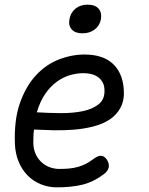

<svg xmlns="http://www.w3.org/2000/svg" viewBox="-20 -794 640 824"><path d="M438 -110Q450 -92 446.5 -75.5Q443 -59 425 -46Q381 -13 334 -1.5Q287 10 225 10Q187 10 154.5 -3.5Q122 -17 98 -41.5Q74 -66 60 -100Q46 -134 44 -175Q40 -279 65.5 -351.5Q91 -424 134 -470.5Q177 -517 232 -538.5Q287 -560 343 -560Q420 -560 462.5 -522Q505 -484 511 -414Q515 -367 498.5 -334.5Q482 -302 452 -282Q422 -262 381.5 -251.5Q341 -241 297 -237.5Q253 -234 208.5 -235Q164 -236 126 -238Q124 -225 123.5 -210Q123 -195 123 -178Q124 -153 133 -133Q142 -113 157.5 -98.5Q173 -84 193 -76.5Q213 -69 235 -69Q260 -69 279 -71Q298 -73 315.5 -78Q333 -83 348.5 -91Q364 -99 380 -111Q400 -126 413.5 -125.5Q427 -125 438 -110ZM138 -312Q187 -309 239.5 -308.5Q292 -308 335.5 -317Q379 -326 405.5 -348.5Q432 -371 428 -414Q427 -430 419 -443Q411 -456 399.5 -464Q388 -472 372 -476Q356 -480 337 -480Q310 -480 280.5 -471.5Q251 -463 223.5 -443Q196 -423 174 -391Q152 -359 138 -312ZM334 -651Q303 -651 288 -667.5Q273 -684 278 -711Q283 -740 304 -757Q325 -774 356 -774Q388 -774 403 -757Q418 -740 413 -711Q408 -684 386.5 -667.5Q365 -651 334 -651Z"/></svg>

Font: Maple Mono NL Light
Style: Italic
Weight: 300
Italic angle: -10°
Monospace: yes
Designer: subframe7536
Version: Version 7.000